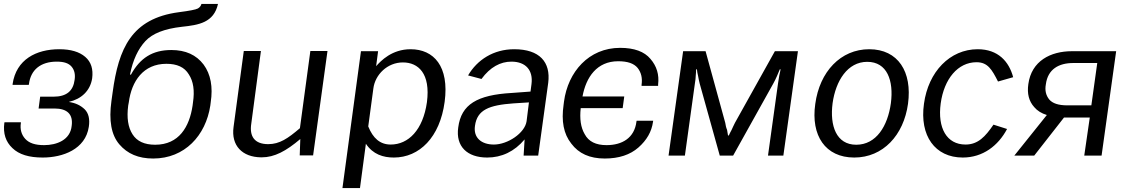

<svg xmlns="http://www.w3.org/2000/svg" viewBox="-27 -790 5738 975"><path d="M190 10C292 10 407 -32 424 -146C430 -185 423 -215 403 -235C382 -255 357 -267 324 -272V-273C385 -287 431 -328 441 -392C447 -439 436 -475 406 -501C376 -527 332 -540 274 -540C157 -540 55 -488 37 -363V-359H119L120 -363C129 -436 180 -477 261 -477C298 -477 322 -469 337 -451C351 -434 356 -412 352 -385C345 -329 312 -299 244 -299H177L169 -239H250C315 -239 345 -209 337 -151C330 -79 261 -53 197 -53C152 -53 121 -63 101 -85C82 -106 74 -133 79 -166V-169H-4L-5 -166C-12 -112 2 -70 36 -38C70 -5 121 10 190 10Z M627 -270C641 -378 701 -466 818 -466C872 -466 910 -449 932 -412C955 -377 962 -330 953 -270L951 -254C935 -146 882 -55 761 -55C706 -55 668 -73 646 -108C623 -144 616 -192 624 -254ZM843 -536C747 -536 684 -495 638 -411H633C648 -487 675 -542 711 -581C747 -620 808 -644 897 -654C982 -663 1059 -675 1080 -770H996C993 -760 988 -753 978 -747C967 -741 935 -735 881 -728C640 -696 575 -543 545 -321L539 -278C525 -178 538 -105 579 -57C620 -9 676 15 751 15C911 15 1018 -102 1041 -254L1043 -270C1055 -349 1043 -413 1007 -462C970 -511 916 -536 843 -536Z M1299 9H1302C1367 9 1426 -23 1498 -84L1495 -1H1563L1636 -531H1549L1496 -139C1435 -87 1393 -58 1335 -58C1265 -58 1239 -98 1249 -162L1298 -531H1211L1159 -145C1146 -51 1203 8 1299 9Z M1801 165 1831 -60C1867 -6 1919 10 1973 10C2103 10 2207 -93 2231 -273C2255 -453 2176 -540 2058 -540C1963 -540 1907 -481 1883 -454L1893 -530H1806L1712 165ZM1957 -56C1903 -56 1867 -88 1843 -148L1869 -341C1878 -411 1940 -473 2019 -473C2097 -473 2160 -417 2141 -271C2121 -130 2047 -56 1957 -56Z M2447 10C2520 10 2585 -20 2637 -82L2632 0H2706L2757 -370C2770 -474 2714 -540 2584 -540C2479 -540 2396 -486 2350 -407L2418 -389C2462 -449 2514 -477 2570 -477C2643 -477 2681 -433 2672 -363L2667 -325L2572 -318C2396 -308 2315 -260 2300 -143C2286 -46 2346 10 2447 10ZM2481 -56C2417 -56 2376 -91 2385 -151C2396 -233 2457 -256 2580 -265L2659 -270L2647 -174C2638 -114 2551 -56 2481 -56Z M2835 -258C2823 -175 2835 -110 2874 -61C2912 -10 2968 15 3044 15C3116 15 3173 -4 3215 -41C3257 -78 3282 -121 3289 -171L3290 -177H3206L3205 -173C3195 -89 3132 -53 3053 -53C2999 -53 2962 -71 2942 -109C2922 -143 2916 -187 2922 -241H3135L3143 -300H2931C2949 -398 3004 -479 3112 -479C3160 -479 3192 -468 3211 -445C3229 -422 3236 -394 3231 -359V-354H3315V-361C3321 -411 3308 -454 3276 -491C3245 -528 3194 -547 3122 -547C2963 -547 2857 -425 2837 -274Z M3368 0H3451L3502 -368C3504 -381 3506 -394 3506 -405C3507 -417 3508 -427 3508 -438H3512C3513 -427 3515 -416 3518 -404C3520 -391 3523 -379 3526 -366L3628 0H3696L3900 -366C3913 -389 3923 -414 3933 -438H3937C3935 -428 3933 -418 3930 -405C3928 -394 3926 -381 3924 -367L3873 0H3951L4025 -530H3908L3705 -166C3699 -153 3693 -142 3688 -130C3682 -120 3678 -110 3674 -102H3670C3669 -110 3667 -119 3665 -131C3660 -142 3658 -154 3656 -166L3556 -530H3442Z M4311 10C4457 10 4562 -103 4584 -263C4606 -425 4534 -540 4387 -540C4242 -540 4135 -426 4113 -262C4090 -102 4164 10 4311 10ZM4321 -55C4220 -55 4186 -151 4201 -266C4217 -380 4277 -476 4377 -476C4478 -476 4512 -381 4497 -266C4481 -150 4423 -55 4321 -55Z M4938 -540C4797 -540 4687 -426 4665 -263C4642 -101 4721 10 4862 10C4964 10 5042 -50 5087 -135L5018 -157C4977 -97 4940 -56 4876 -56C4781 -56 4733 -139 4750 -265C4767 -389 4837 -474 4932 -474C4989 -474 5010 -437 5041 -376L5118 -398C5097 -477 5042 -540 4938 -540Z M5225 0 5376 -193H5507L5479 0H5567L5641 -530H5417C5307 -530 5211 -480 5195 -363C5188 -314 5198 -276 5225 -246C5240 -228 5262 -214 5289 -206L5124 0ZM5393 -255C5348 -255 5318 -265 5301 -285C5285 -305 5278 -330 5284 -362C5294 -439 5350 -470 5423 -470H5545L5515 -255Z"/></svg>

Font: Cheyenne Sans
Style: Italic
Weight: 400
Italic angle: -8.13011°
Designer: The Public Sans project authors (U.S. Web Design System), Libre Franklin designed by Pablo Impallari and Rodrigo Fuenzal
Foundry: The Cheyenne Sans Project Authors
Version: Version 2.007